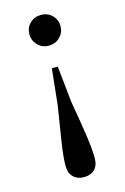

<svg xmlns="http://www.w3.org/2000/svg" viewBox="-118 -598 571 876"><g transform="rotate(-15 167.5 -160.0)"><path d="M167 -543Q199 -543 220 -522Q241 -501 241 -471Q241 -441 220 -419.5Q199 -398 167 -398Q136 -398 115 -419.5Q94 -441 94 -471Q94 -501 115 -522Q136 -543 167 -543ZM167 223Q136 223 117 204.5Q98 186 98 151Q98 113 107.5 49Q117 -15 135 -124L153 -295H181L199 -124Q218 -15 227 49Q236 113 236 151Q236 186 217.5 204.5Q199 223 167 223Z"/></g></svg>

Font: Early Summer Mincho SemiBold
Style: Regular
Weight: 600
Designer: GuiWonder
Version: Version 1.002